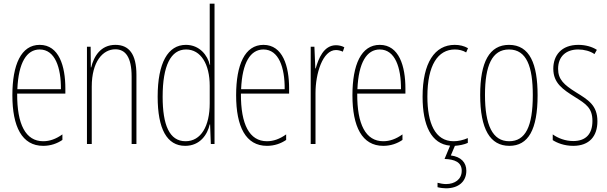

<svg xmlns="http://www.w3.org/2000/svg" viewBox="-20 -780 3290 1040"><path d="M195 -537C94 -537 47 -429 47 -264C47 -94 99 10 214 10C255 10 290 -3 318 -22V-52C283 -27 249 -15 214 -15C119 -15 72 -106 73 -273H334V-301C334 -421 300 -537 195 -537ZM195 -512C278 -512 311 -414 310 -297H74C80 -442 125 -512 195 -512Z M605 -537C525 -537 488 -474 474 -415H472L471 -527H451V0H477V-311C477 -445 536 -513 605 -513C659 -513 693 -471 693 -365V0H719V-375C719 -488 678 -537 605 -537Z M983 10C1064 10 1104 -52 1116 -106H1118L1122 0H1142V-760H1116V-497C1116 -475 1117 -454 1118 -429H1116C1105 -479 1062 -537 987 -537C890 -537 834 -440 834 -256C834 -82 884 10 983 10ZM985 -15C897 -15 861 -104 861 -256C861 -424 905 -512 988 -512C1068 -512 1116 -432 1116 -315V-221C1116 -97 1069 -15 985 -15Z M1407 -537C1306 -537 1259 -429 1259 -264C1259 -94 1311 10 1426 10C1467 10 1502 -3 1530 -22V-52C1495 -27 1461 -15 1426 -15C1331 -15 1284 -106 1285 -273H1546V-301C1546 -421 1512 -537 1407 -537ZM1407 -512C1490 -512 1523 -414 1522 -297H1286C1292 -442 1337 -512 1407 -512Z M1800 -535C1733 -535 1705 -462 1690 -409H1688L1683 -527H1663V0H1689V-277C1689 -380 1727 -509 1800 -509C1814 -509 1829 -504 1837 -500L1845 -524C1831 -532 1813 -535 1800 -535Z M2037 -537C1936 -537 1889 -429 1889 -264C1889 -94 1941 10 2056 10C2097 10 2132 -3 2160 -22V-52C2125 -27 2091 -15 2056 -15C1961 -15 1914 -106 1915 -273H2176V-301C2176 -421 2142 -537 2037 -537ZM2037 -512C2120 -512 2153 -414 2152 -297H1916C1922 -442 1967 -512 2037 -512Z M2506 145C2506 100 2477 69 2422 62L2444 10C2468 8 2495 3 2514 -6V-32C2489 -21 2462 -15 2437 -15C2336 -15 2295 -114 2295 -257C2295 -427 2352 -512 2444 -512C2466 -512 2487 -507 2505 -496L2515 -519C2494 -531 2470 -537 2443 -537C2335 -537 2269 -440 2269 -256C2269 -101 2316 0 2418 9L2388 81C2442 83 2481 98 2481 145C2481 192 2443 217 2396 217C2383 217 2364 214 2350 210V234C2365 238 2384 240 2396 240C2464 240 2506 203 2506 145Z M2892 -264C2892 -433 2850 -537 2737 -537C2631 -537 2581 -444 2581 -266C2581 -80 2635 10 2739 10C2841 10 2892 -77 2892 -264ZM2607 -266C2607 -424 2645 -512 2737 -512C2833 -512 2866 -418 2866 -265C2866 -94 2826 -15 2738 -15C2648 -15 2607 -102 2607 -266Z M3216 -123C3216 -210 3166 -239 3100 -280C3036 -320 3003 -349 3003 -407C3003 -475 3047 -512 3112 -512C3144 -512 3178 -503 3200 -487L3213 -510C3187 -527 3151 -537 3113 -537C3020 -537 2977 -479 2977 -408C2977 -330 3028 -296 3095 -254C3154 -217 3189 -195 3189 -125C3189 -56 3155 -16 3085 -16C3043 -16 3003 -31 2974 -52V-21C2997 -6 3036 10 3085 10C3173 10 3216 -43 3216 -123Z"/></svg>

Font: Noto Sans Armenian ExtraCondensed Thin
Style: Regular
Weight: 100
Width: 2
Designer: Monotype Design Team
Foundry: Monotype Imaging Inc.
Version: Version 2.008